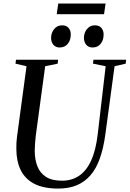

<svg xmlns="http://www.w3.org/2000/svg" viewBox="-20 -1092 757 1122"><path d="M649.5 -705 595.5 -306Q584.5 -225 563.2 -165.5Q542 -106 508.2 -67.2Q474.5 -28.5 428 -9.2Q381.5 10 320.5 10Q234.5 10 180.5 -18Q126.5 -46 101 -98.2Q75.5 -150.5 75.5 -222.5Q75 -239.5 76 -257.2Q77 -275 79.5 -293.5L135 -705L70.5 -720L73.5 -743H319.5L317 -720L244 -705L189 -299Q186.5 -275.5 184.8 -253.2Q183 -231 183 -211Q183 -160.5 198.2 -121Q213.5 -81.5 248.2 -58.8Q283 -36 342.5 -36Q399.5 -36 442.2 -64.8Q485 -93.5 512.8 -154.2Q540.5 -215 551.5 -311L597.5 -705L523.5 -720L526 -743H717L714.5 -720ZM328.5 -814.5Q306 -814.5 292.2 -830Q278.5 -845.5 278.5 -872Q279 -901 296.8 -922.5Q314.5 -944 342.5 -944Q368 -944 381 -928.5Q394 -913 393.5 -890.5Q393.5 -857 376 -835.8Q358.5 -814.5 328.5 -814.5ZM520.5 -814.5Q498 -814.5 484.2 -830Q470.5 -845.5 470.5 -872Q471 -901 488.5 -922.5Q506 -944 534 -944Q560 -944 572.8 -928.5Q585.5 -913 585.5 -890.5Q585.5 -857 568 -835.8Q550.5 -814.5 520.5 -814.5ZM320.5 -1071.5H597L588 -1009H311.5Z"/></svg>

Font: Merriweather 120pt
Style: Italic
Weight: 400
Italic angle: -7.8°
Version: Version 2.101